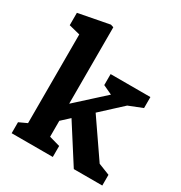

<svg xmlns="http://www.w3.org/2000/svg" viewBox="-180 -906 980 1037"><g transform="rotate(30 310.0 -388.0)"><path d="M40.9 -68.5 123.2 -106.6 90.4 -50.4V-676.1L122.4 -636.6L20.9 -662V-739.3L212.4 -776L230.3 -770V-50.8L197.8 -96.6L297.5 -68.5V0H40.9ZM272.5 -244.1 364.7 -342.7 557.4 -62.4 457.8 -125.4 606.1 -66.8V0H428.5ZM212.8 -277.4 456 -498.4 426.1 -436.8 344.1 -475.2V-543.8H592.3V-475.2L483.9 -432.2L568.7 -498.4L212.8 -170.5Z"/></g></svg>

Font: Monaspace Xenon Var ExtraLight
Style: Regular
Weight: 200
Designer: Riley Cran and the Lettermatic Team
Version: Version 1.200 (Monaspace Xenon Var)